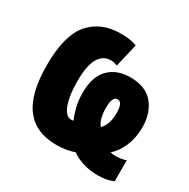

<svg xmlns="http://www.w3.org/2000/svg" viewBox="-139 -690 841 853"><g transform="rotate(30 281.5 -263.5)"><path d="M467 35Q427 35 391.5 23.5Q356 12 334 -5Q318 1 294.5 5.5Q271 10 242 10Q136 10 82.5 -60Q29 -130 29 -277Q29 -430 86.5 -496Q144 -562 245 -562Q275 -562 295.5 -558Q316 -554 327 -549L299 -430Q291 -433 283 -435Q275 -437 264 -437Q227 -437 204.5 -401Q182 -365 182 -280Q182 -210 198.5 -165Q215 -120 244 -120Q251 -120 255 -122Q244 -146 236 -178.5Q228 -211 228 -250Q228 -333 269 -374Q310 -415 378 -415Q458 -415 496.5 -368Q535 -321 535 -248Q535 -195 516.5 -151.5Q498 -108 468 -82Q478 -79 497 -79Q512 -79 525.5 -81.5Q539 -84 548 -88V20Q527 29 506.5 32Q486 35 467 35ZM374 -158Q385 -166 394.5 -189Q404 -212 404 -247Q404 -302 378 -302Q351 -302 351 -244Q351 -217 356.5 -194.5Q362 -172 374 -158Z"/></g></svg>

Font: Noto Sans Mono SemiCondensed Black
Style: Regular
Weight: 900
Width: 4
Designer: Monotype Design Team
Foundry: Monotype Imaging Inc.
Version: Version 2.014; ttfautohint (v1.8.4.7-5d5b)